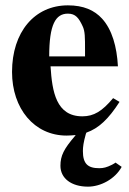

<svg xmlns="http://www.w3.org/2000/svg" viewBox="-20 -493 484 718"><path d="M412 115C409 117 407 119 399 123C379 133 367 136 351 136C308 136 290 119 290 72C290 57 292 40 301 8C302 6 302 5 303 3C349 -13 386 -48 427 -112L403 -126C362 -77 331 -58 288 -58C190 -58 175 -150 169 -245H421C417 -319 399 -382 362 -423C333 -455 292 -473 234 -473C109 -473 25 -373 25 -224C25 -87 108 14 229 14C241 14 252 13 263 12C262 13 261 15 260 16C219 64 206 89 206 127C206 174 247 205 309 205C356 205 410 177 435 131ZM298 -282H164C164 -402 188 -442 234 -442C263 -442 275 -425 289 -395C298 -376 298 -355 298 -303Z"/></svg>

Font: STIXGeneral
Style: Bold
Weight: 700
Designer: MicroPress Inc., with final additions and corrections provided by Coen Hoffman, Elsevier (retired)
Version: Version 1.1.0